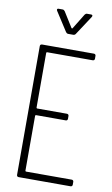

<svg xmlns="http://www.w3.org/2000/svg" viewBox="-98 -948 582 998"><g transform="rotate(10 193.0 -449.0)"><path d="M238 -784 305 -886C309 -893 307 -898 299 -898H278C273 -898 269 -895 266 -891L217 -811C216 -809 212 -809 211 -811L161 -891C158 -895 154 -898 149 -898H128C123 -898 120 -896 120 -892C120 -890 121 -888 122 -886L187 -785C190 -781 194 -778 199 -778H226C231 -778 235 -780 238 -784ZM359 -675V-690C359 -696 355 -700 349 -700H75C69 -700 65 -696 65 -690V-10C65 -4 69 0 75 0H349C355 0 359 -4 359 -10V-25C359 -31 355 -35 349 -35H108C106 -35 104 -37 104 -39V-329C104 -331 106 -333 108 -333H265C271 -333 275 -337 275 -343V-358C275 -364 271 -368 265 -368H108C106 -368 104 -370 104 -372V-661C104 -663 106 -665 108 -665H349C355 -665 359 -669 359 -675Z"/></g></svg>

Font: Barlow Condensed ExtraLight
Style: Regular
Weight: 275
Width: 3
Designer: Jeremy Tribby
Foundry: Tribby Type
Version: Version 1.422;hotconv 1.0.109;makeotfexe 2.5.65596